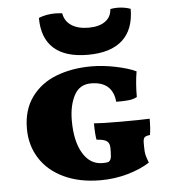

<svg xmlns="http://www.w3.org/2000/svg" viewBox="-54 -807 761 862"><g transform="rotate(-5 326.5 -375.5)"><path d="M55 -252Q55 -337 97 -394.5Q139 -452 209.5 -479Q280 -506 367 -506Q420 -506 477.5 -494Q535 -482 568 -466Q559 -415 559 -351Q542 -342 522 -340Q502 -338 485.5 -338Q469 -338 465 -338Q461 -383 434.5 -406.5Q408 -430 359 -430Q307 -430 283 -384Q259 -338 259 -271Q259 -178 291.5 -123.5Q324 -69 380 -69Q395 -69 404 -71Q412 -73 416.5 -82.5Q421 -92 421 -117V-134Q421 -155 408.5 -164.5Q396 -174 362 -176Q357 -204 357 -250Q393 -247 479 -247Q568 -247 608 -249Q608 -206 603 -176Q583 -174 577.5 -167Q572 -160 572 -144V-128Q572 -102 575 -89.5Q578 -77 587 -53Q545 -26 486.5 -9.5Q428 7 365 7Q271 7 200.5 -26Q130 -59 92.5 -118Q55 -177 55 -252ZM357 -559Q256 -559 204 -605.5Q152 -652 152 -743Q185 -757 229 -757Q238 -757 258 -755Q264 -719 293.5 -699.5Q323 -680 371 -680Q418 -680 445.5 -699.5Q473 -719 475 -755Q492 -758 507 -758Q538 -758 566 -748Q566 -655 513 -607Q460 -559 357 -559Z"/></g></svg>

Font: Vollkorn SC Black
Style: Regular
Weight: 900
Designer: Friedrich Althausen
Foundry: Friedrich Althausen
Version: Version 4.015